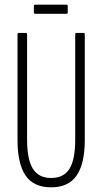

<svg xmlns="http://www.w3.org/2000/svg" viewBox="-20 -796 438 822"><path d="M199 6Q124 6 89.5 -44.5Q55 -95 55 -197V-649Q55 -655 60 -655H91Q96 -655 96 -649V-198Q96 -114 120.5 -74Q145 -34 199 -34Q253 -34 277.5 -73.5Q302 -113 302 -198V-649Q302 -655 307 -655H338Q343 -655 343 -649V-197Q343 -95 308 -44.5Q273 6 199 6ZM131 -737Q125 -737 125 -743V-770Q125 -776 131 -776H265Q270 -776 270 -770V-743Q270 -737 265 -737Z"/></svg>

Font: Sofia Sans Extra Condensed Light
Style: Regular
Weight: 300
Designer: Botio Nikoltchev, Ani Petrova
Foundry: lettersoup
Version: Version 4.101